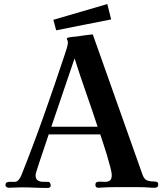

<svg xmlns="http://www.w3.org/2000/svg" viewBox="-20 -924 814 950"><path d="M463 -297Q435 -382 405.5 -466Q376 -550 349 -635Q320 -550 291.5 -466Q263 -382 234 -297ZM763 -10Q763 5 744 5Q738 5 732 5Q726 5 719 4Q694 2 667.5 2Q641 2 615 2Q582 2 549 2Q516 2 482 4Q478 5 474 5Q470 5 466 5Q452 5 452 -9Q452 -21 460.5 -23.5Q469 -26 480 -25Q491 -24 498 -24Q516 -24 524.5 -31.5Q533 -39 533 -58Q533 -69 526 -96.5Q519 -124 509 -157Q499 -190 489.5 -218.5Q480 -247 476 -259H221Q219 -253 212 -232Q205 -211 195.5 -183Q186 -155 177 -128Q168 -101 162 -81.5Q156 -62 156 -58Q156 -39 166 -32Q176 -25 191 -24.5Q206 -24 220 -24Q225 -24 228 -17.5Q231 -11 231 -6Q231 0 226.5 3Q222 6 217 6Q184 6 151.5 4.5Q119 3 87 3Q71 3 55 4Q39 5 22 5Q17 5 12 1Q7 -3 7 -8Q7 -19 15 -22Q23 -25 33.5 -24.5Q44 -24 51 -24Q64 -24 72.5 -34.5Q81 -45 85 -55Q144 -203 197 -352.5Q250 -502 300 -653Q304 -664 310 -684Q316 -704 316 -714Q316 -720 313.5 -724.5Q311 -729 311 -733Q311 -737 321 -739Q331 -741 342 -742Q353 -743 356 -743Q377 -746 397.5 -749Q418 -752 439 -754L684 -63Q692 -39 705.5 -32.5Q719 -26 742 -26Q751 -26 757 -23.5Q763 -21 763 -10ZM530 -828 258 -774 244 -826 511 -904Z"/></svg>

Font: Kaisei HarunoUmi
Style: Bold
Weight: 700
Designer: Font-Kai, 金井和夫
Foundry: KAZUO KANAI
Version: Version 5.003